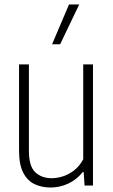

<svg xmlns="http://www.w3.org/2000/svg" viewBox="-20 -828 505 857"><path d="M206 9Q166.5 9 134.5 -6Q102.5 -21 83.8 -57Q65 -93 65 -156.5V-540.5H109V-155.5Q109 -85.5 137.5 -59Q166 -32.5 211.5 -32.5Q232.5 -32.5 258.8 -40.2Q285 -48 309.8 -66.8Q334.5 -85.5 351.5 -117V-540.5H395V0H357.5L353.5 -60H349.5Q320.5 -24.5 283 -7.8Q245.5 9 206 9ZM212.5 -630.5 288 -808H333.5L248.5 -630.5Z"/></svg>

Font: Encode Sans Condensed Condensed ExtraLight
Style: Regular
Weight: 200
Width: 3
Designer: Multiple Designers
Foundry: Impallari Type
Version: Version 3.000; ttfautohint (v1.8.3) -l 8 -r 50 -G 200 -x 14 